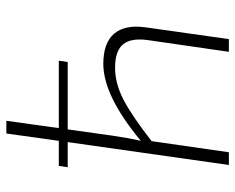

<svg xmlns="http://www.w3.org/2000/svg" viewBox="-88 -652 740 604"><g transform="rotate(-90 282.0 -350.0)"><path d="M177 -507 157 -365Q150 -316 141 -277Q283 -395 383 -395Q449 -395 478 -361Q507 -327 498 -262L461 0H421L458 -256Q465 -309 444 -333.5Q423 -358 371 -358Q321 -358 269.5 -331Q218 -304 140 -243L105 0H65L137 -507H58L62 -535H141L164 -700H204L181 -535H393L389 -507Z"/></g></svg>

Font: Exo 2.0 Extra Light
Style: Italic
Weight: 250
Italic angle: -8°
Designer: Natanael Gama
Version: Version 1.001;PS 001.001;hotconv 1.0.70;makeotf.lib2.5.58329